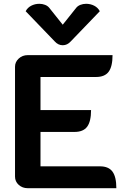

<svg xmlns="http://www.w3.org/2000/svg" viewBox="-20 -990 670 1010"><path d="M59 -639Q59 -664 78.5 -682Q98 -700 126 -700H572Q572 -640 551.5 -612.5Q531 -585 485 -585H193V-411H459Q459 -351 438.5 -323.5Q418 -296 372 -296H193V-115H506Q551 -115 571.5 -87.5Q592 -60 592 0H126Q98 0 78.5 -17.5Q59 -35 59 -61ZM381 -949Q389 -959 403 -964.5Q417 -970 433 -970Q456 -970 475.5 -960Q495 -950 505 -931L352 -772Q334 -752 310 -752Q286 -752 268 -772L115 -931Q125 -950 144.5 -960Q164 -970 187 -970Q203 -970 217 -964.5Q231 -959 239 -949L310 -860Z"/></svg>

Font: K2D
Style: Bold
Weight: 700
Designer: Katatrad Aksorn Co.,Ltd.
Foundry: Cadson Demak Co.,Ltd.
Version: Version 1.000; ttfautohint (v1.6)